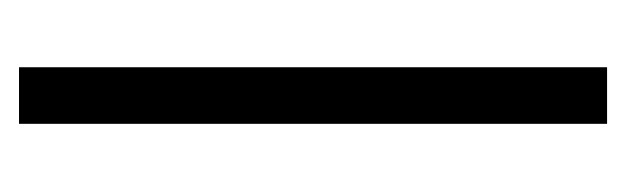

<svg xmlns="http://www.w3.org/2000/svg" viewBox="-254 -420 674 207"><g transform="rotate(90 83.5 -317.0)"><path d="M53 0V-634H114V0Z"/></g></svg>

Font: Alumni Sans
Style: Regular
Weight: 400
Designer: Robert E. Leuschke
Foundry: Robert E. Leuschke
Version: Version 1.018